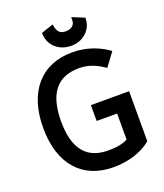

<svg xmlns="http://www.w3.org/2000/svg" viewBox="-164 -1018 971 1138"><g transform="rotate(-20 321.5 -449.0)"><path d="M227 -881 228 -866C234 -796 293 -750 364 -750H367C442 -750 495 -804 499 -864L500 -878L422 -910L421 -885C420 -863 401 -842 364 -842H359C349 -842 316 -844 307 -888L303 -907ZM594 -65V-380H353V-280H482V-116C453 -100 414 -92 360 -92C236 -92 154 -160 154 -349C154 -541 237 -610 361 -610C393 -610 446 -604 506 -563L520 -554L582 -638L568 -648C505 -690 432 -712 355 -712C161 -712 41 -579 41 -349C41 -119 160 12 355 12C430 12 525 -6 594 -65Z"/></g></svg>

Font: Mint Spirit No2
Style: Bold
Weight: 700
Designer: HARENDAL Hirwen
Foundry: Arkandis Digital Foundry.
Version: Version 1.004;FFEdit